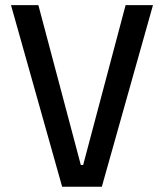

<svg xmlns="http://www.w3.org/2000/svg" viewBox="-20 -713 626 733"><path d="M217.3 0H368.7L564 -693.4H459.5L297.4 -83H288.6L126.5 -693.4H22Z"/></svg>

Font: CaskaydiaCove Nerd Font
Style: Regular
Weight: 400
Designer: Aaron Bell
Foundry: Saja Typeworks
Version: Version 2111.1;Nerd Fonts 2.3.3